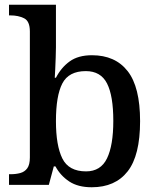

<svg xmlns="http://www.w3.org/2000/svg" viewBox="-20 -780 664 810"><path d="M367 10Q309 10 272 -14.5Q235 -39 214 -78H207L186 0H18V-45H25Q47 -45 65.5 -50Q84 -55 95 -70Q106 -85 106 -116V-647Q106 -691 81.5 -703Q57 -715 25 -715H18V-760H216V-580Q216 -563 215 -537.5Q214 -512 213 -488Q212 -464 211 -452H216Q238 -495 274 -521Q310 -547 368 -547Q466 -547 518.5 -480Q571 -413 571 -269Q571 -124 518.5 -57Q466 10 367 10ZM343 -57Q405 -57 431.5 -112Q458 -167 458 -270Q458 -376 431.5 -428Q405 -480 342 -480Q270 -480 243 -428Q216 -376 216 -269Q216 -166 243 -111.5Q270 -57 343 -57Z"/></svg>

Font: Noto Serif NP Hmong Medium
Style: Regular
Weight: 500
Designer: Dalton Maag Ltd
Foundry: Dalton Maag Ltd
Version: Version 1.001; ttfautohint (v1.8.4.7-5d5b)